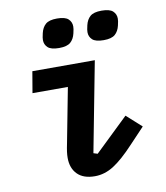

<svg xmlns="http://www.w3.org/2000/svg" viewBox="-84 -806 767 887"><g transform="rotate(-10 300.0 -362.0)"><path d="M230 -600Q192 -600 177 -614Q162 -628 162 -649Q162 -654 163 -661.5Q164 -669 167 -681Q173 -707 189.5 -721.5Q206 -736 243 -736Q281 -736 296 -722Q311 -708 311 -687Q311 -682 310 -674.5Q309 -667 306 -655Q300 -629 283.5 -614.5Q267 -600 230 -600ZM439 -600Q401 -600 386 -614Q371 -628 371 -649Q371 -654 372 -661.5Q373 -669 376 -681Q382 -707 398.5 -721.5Q415 -736 452 -736Q490 -736 505 -722Q520 -708 520 -687Q520 -682 519 -674.5Q518 -667 515 -655Q509 -629 492.5 -614.5Q476 -600 439 -600ZM290 12Q236 12 208 -16.5Q180 -45 180 -93Q180 -107 182 -122Q184 -137 189 -161L238 -416H72L89 -516H382L301 -94L320 -88L477 -239L547 -176L477 -102Q421 -42 378.5 -15Q336 12 290 12Z"/></g></svg>

Font: IBM Plex Mono SemiBold
Style: Italic
Weight: 600
Italic angle: -9°
Monospace: yes
Designer: Mike Abbink, Paul van der Laan, Pieter van Rosmalen
Foundry: Bold Monday
Version: Version 2.3